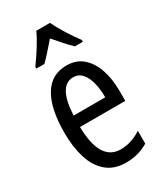

<svg xmlns="http://www.w3.org/2000/svg" viewBox="-193 -846 805 936"><g transform="rotate(-30 209.0 -378.0)"><path d="M215 -546Q270 -546 306 -514.5Q342 -483 360 -429.5Q378 -376 378 -309V-253H123Q126 -59 242 -59Q271 -59 299.5 -68Q328 -77 358 -96V-24Q302 10 233 10Q165 10 123 -26.5Q81 -63 62 -125Q43 -187 43 -265Q43 -402 86.5 -474Q130 -546 215 -546ZM215 -480Q174 -480 151 -440Q128 -400 124 -317H302Q302 -361 293 -398Q284 -435 264.5 -457.5Q245 -480 215 -480ZM250 -766Q266 -732 292 -690.5Q318 -649 343 -616V-606H298Q277 -626 256 -650Q235 -674 212 -700Q189 -674 166.5 -648.5Q144 -623 126 -606H81V-616Q108 -653 133.5 -693.5Q159 -734 173 -766Z"/></g></svg>

Font: Noto Sans Bengali UI ExtraCondensed
Style: Regular
Weight: 400
Width: 2
Designer: Jelle Bosma - Monotype Design Team
Foundry: Monotype Imaging Inc.
Version: Version 2.003; ttfautohint (v1.8.4.7-5d5b)